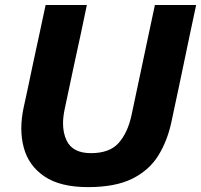

<svg xmlns="http://www.w3.org/2000/svg" viewBox="-20 -733 802 766"><path d="M331 13.5Q220.5 13.5 157.5 -29Q94.5 -71.5 75 -143.5Q65 -180 65 -221Q65 -260 74 -302.5Q80 -329.5 90 -376Q99.5 -422.5 110.5 -473.5Q125.5 -543 137.5 -598.5Q149.5 -654 162 -713H326.5Q314 -654 302.5 -598.5Q290.5 -543 275.5 -474L238 -297.5Q231.5 -267 231.5 -241Q231.5 -201.5 246 -172Q270 -122 343 -122Q417.5 -122 453.5 -162.8Q489.5 -203.5 504.5 -272.5L547 -473Q561.5 -542 573.5 -598.2Q585.5 -654.5 598 -713H762.5Q750 -654.5 738.2 -598.8Q726.5 -543 712 -473.5Q702.5 -430 693.5 -385.5Q684 -341 676.2 -304.5Q668.5 -268 664 -247Q648 -171.5 611.8 -112.8Q575.5 -54 508 -20.2Q440.5 13.5 331 13.5Z"/></svg>

Font: Heraclito
Style: Bold Italic
Weight: 700
Italic angle: -12°
Designer: Kostas Bartsokas (font) & Cristiano Sobral (main changes)
Foundry: Kostas Bartsokas (font) & Cristiano Sobral (main changes)
Version: Version 1.00;July 8, 2020;FontCreator 13.0.0.2655 64-bit